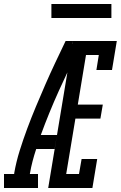

<svg xmlns="http://www.w3.org/2000/svg" viewBox="-67 -940 604 960"><path d="M-47 0V-70H4V-74Q14 -131 31.5 -187Q49 -243 69.5 -298Q90 -353 113 -408Q136 -463 160 -518Q184 -573 209.5 -627Q235 -681 261 -735H296L293 -721L331 -704Q277 -596 227.5 -486.5Q178 -377 137 -265H218L206 -195H114Q104 -165 96 -134.5Q88 -104 83 -74L82 -70H123V0ZM174 0 296 -735H517L493 -590H415L427 -665H363L322 -417H447L435 -347H310L264 -70H328L341 -145H419L395 0ZM190 -850V-920H490V-850Z"/></svg>

Font: Iosevka Curly Slab Oblique
Style: Regular
Weight: 400
Italic angle: -9°
Monospace: yes
Designer: Belleve Invis
Foundry: Belleve Invis
Version: Version 11.1.0; ttfautohint (v1.8.3)